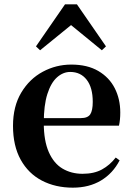

<svg xmlns="http://www.w3.org/2000/svg" viewBox="-20 -850 612 886"><path d="M316 16Q236 16 173.5 -16.5Q111 -49 75.5 -113Q40 -177 40 -269Q40 -359 78 -422.5Q116 -486 177.5 -519Q239 -552 309 -552Q383 -552 433.5 -522.5Q484 -493 509.5 -443Q535 -393 535 -331Q535 -296 529 -270H98V-305H353Q385 -305 396.5 -322.5Q408 -340 408 -380Q408 -446 380 -482Q352 -518 304 -518Q271 -518 243 -493Q215 -468 198.5 -416Q182 -364 182 -283Q182 -201 205 -148.5Q228 -96 268.5 -72Q309 -48 361 -48Q414 -48 450.5 -68Q487 -88 514 -123L532 -110Q501 -50 446 -17Q391 16 316 16ZM450 -618 269 -766H347L165 -618L146 -636L280 -830H335L469 -636Z"/></svg>

Font: Noto Serif KR ExtraLight
Style: Bold
Weight: 700
Version: Version 2.002-H1;hotconv 1.1.0;makeotfexe 2.6.0